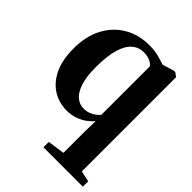

<svg xmlns="http://www.w3.org/2000/svg" viewBox="-221 -668 1025 1025"><g transform="rotate(45 292.0 -155.0)"><path d="M286.5 237V196.5L383 182.5V23L385 -59Q372 -42.5 350 -26.2Q328 -10 299 0.5Q270 11 235 11Q179 11 131.8 -17.2Q84.5 -45.5 55.8 -103.5Q27 -161.5 27 -251Q27 -340 61.2 -407Q95.5 -474 157.8 -511.2Q220 -548.5 303.5 -548.5Q342 -548.5 373.2 -540Q404.5 -531.5 424.5 -524.5L490 -544.5H500L522.5 -528.5V183L584 196.5V237ZM292 -60.5Q313.5 -60.5 331.2 -67.5Q349 -74.5 362 -84.5Q375 -94.5 382.5 -104.5V-470Q375 -482.5 354.5 -491.8Q334 -501 307.5 -501Q269 -501 240.8 -476.5Q212.5 -452 197.2 -400.5Q182 -349 181.5 -267.5Q181 -193.5 196 -147.8Q211 -102 236 -81.2Q261 -60.5 292 -60.5Z"/></g></svg>

Font: Merriweather 72pt
Style: Bold
Weight: 700
Version: Version 2.100